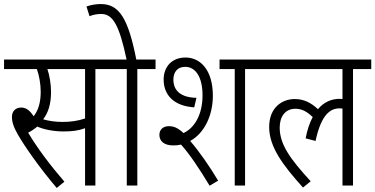

<svg xmlns="http://www.w3.org/2000/svg" viewBox="-20 -916 1853 948"><path d="M451 -575H542V-622H0V-575H162C173 -545 181 -502 181 -463C181 -410 169 -370 146 -342C128 -370 109 -385 85 -385C55 -385 39 -365 39 -339C39 -315 46 -290 68 -252C104 -190 172 -92 260 12L298 -19C233 -94 165 -183 119 -261C135 -269 150 -279 164 -291C200 -275 250 -267 294 -267C336 -267 368 -271 400 -283V0H451ZM288 -314C252 -314 220 -319 193 -327C218 -359 232 -402 232 -462C232 -502 224 -546 214 -575H400V-331C364 -319 330 -314 288 -314Z M658 -575H748V-622H653C613 -826 568 -896 478 -896C450 -896 428 -891 407 -884L422 -836C439 -843 458 -847 480 -847C537 -847 569 -792 605 -622H529V-575H606V0H658Z M835 -198C848 -198 861 -199 874 -202C916 -155 962 -87 1015 1L1057 -24C1016 -93 964 -168 919 -220C989 -258 1031 -346 1031 -443C1031 -571 969 -632 896 -632C828 -632 788 -586 788 -523C788 -444 842 -392 939 -386L950 -433C854 -435 836 -486 836 -522C836 -560 856 -586 894 -586C945 -586 980 -537 980 -445C980 -352 942 -285 886 -259C859 -284 839 -293 814 -293C786 -293 767 -277 767 -250C767 -218 792 -198 835 -198ZM1190 -575H1281V-622H1064V-575H1139V0H1190Z M1268 -575H1671V-427C1667 -427 1663 -428 1658 -428C1616 -428 1579 -412 1550 -377C1516 -408 1482 -427 1435 -427C1375 -427 1309 -387 1309 -289C1309 -191 1376 -101 1476 10L1514 -21C1414 -130 1361 -202 1361 -286C1361 -339 1387 -379 1439 -379C1472 -379 1498 -363 1524 -338C1509 -310 1497 -275 1489 -233L1538 -220C1566 -351 1611 -381 1657 -381C1662 -381 1667 -380 1671 -380V0H1723V-575H1813V-622H1268Z"/></svg>

Font: Noto Sans Condensed Light
Style: Italic
Weight: 300
Width: 3
Italic angle: -12°
Designer: Monotype Design Team
Foundry: Monotype Imaging Inc.
Version: Version 2.013